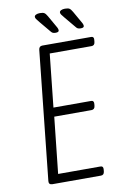

<svg xmlns="http://www.w3.org/2000/svg" viewBox="-95 -918 619 972"><g transform="rotate(-10 214.5 -432.0)"><path d="M94 0Q74 0 76 -19L146 -681Q148 -700 165 -700H416Q431 -700 429 -683L428 -672Q426 -654 410 -654H195L166 -381H359Q375 -381 373 -363L372 -353Q370 -335 353 -335H162L131 -46H348Q364 -46 362 -28L361 -18Q359 0 343 0ZM243 -752Q233 -752 227.5 -755Q222 -758 217 -765L172 -819Q161 -832 157 -838Q153 -844 153 -849Q153 -856 161 -860Q169 -864 181 -864Q197 -864 204 -859.5Q211 -855 219 -841L256 -776Q260 -768 260 -762Q260 -752 243 -752ZM372 -752Q362 -752 356.5 -755Q351 -758 346 -765L301 -819Q290 -832 286 -838Q282 -844 282 -849Q282 -856 290 -860Q298 -864 310 -864Q326 -864 333 -859.5Q340 -855 348 -841L385 -776Q389 -768 389 -762Q389 -752 372 -752Z"/></g></svg>

Font: Asap Condensed Condensed ExtraLight
Style: Italic
Weight: 200
Width: 3
Italic angle: -6°
Designer: Pablo Cosgaya
Foundry: Omnibus-Type
Version: Version 3.001; ttfautohint (v1.8.4.7-5d5b)